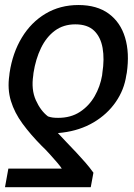

<svg xmlns="http://www.w3.org/2000/svg" viewBox="-27 -573 540 776"><path d="M339.8 183.6H-6.8L6.8 108.4H222.7Q217.8 100.1 203.4 83.3Q189 66.4 172.1 47.9Q155.3 29.3 141.6 16.6Q96.7 -28.8 64.2 -73Q31.7 -117.2 17.1 -165Q2.4 -212.9 10.7 -268.6L11.7 -278.3Q23.9 -359.4 61.3 -421.1Q98.6 -482.9 157.2 -517.8Q215.8 -552.7 290 -552.7Q364.7 -552.7 412.4 -517.8Q460 -482.9 478.5 -421.1Q497.1 -359.4 485.4 -278.3L483.4 -268.6Q475.1 -210.4 440.9 -160.9Q406.7 -111.3 351.6 -78.6Q296.4 -45.9 225.6 -37.1Q216.8 -36.1 214.6 -35.9Q212.4 -35.6 207 -35.2Q225.1 -15.6 244.1 4.2Q263.2 23.9 282.2 44.2Q301.3 64.5 318.6 84.5Q335.9 104.5 350.6 125ZM385.7 -268.6 386.7 -278.3Q395.5 -334.5 387.7 -378.9Q379.9 -423.3 353.3 -449Q326.7 -474.6 277.3 -474.6Q229.5 -474.6 194.8 -449Q160.2 -423.3 138.7 -378.9Q117.2 -334.5 108.4 -278.3L107.4 -268.6Q98.6 -210.9 117.9 -168Q137.2 -125 167 -102.5Q176.8 -99.1 186 -97.9Q195.3 -96.7 208 -96.7Q259.3 -96.7 296.1 -120.8Q333 -145 355.5 -184.1Q377.9 -223.1 385.7 -268.6Z"/></svg>

Font: Inter Tight
Style: Italic
Weight: 400
Italic angle: -9.39999°
Designer: Rasmus Andersson
Foundry: rsms
Version: Version 3.002